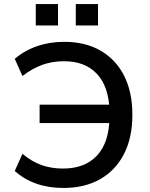

<svg xmlns="http://www.w3.org/2000/svg" viewBox="-20 -921 743 950"><path d="M293 9Q221 9 160.5 -12Q100 -33 53 -75L91 -160Q138 -121 186 -104Q234 -87 292 -87Q400 -87 460 -151.5Q520 -216 522 -340L556 -312H176V-403H555L522 -370Q519 -492 460 -555Q401 -618 297 -618Q239 -618 190 -600.5Q141 -583 91 -545L53 -630Q103 -672 164.5 -693Q226 -714 298 -714Q402 -714 477.5 -670.5Q553 -627 594 -546.5Q635 -466 635 -353Q635 -240 593.5 -159Q552 -78 475.5 -34.5Q399 9 293 9ZM355 -795V-901H465V-795ZM157 -795V-901H267V-795Z"/></svg>

Font: Nunito Sans 9pt SemiBold
Style: Regular
Weight: 600
Version: Version 3.101;gftools[0.9.27]